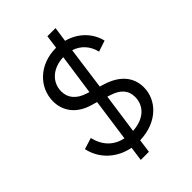

<svg xmlns="http://www.w3.org/2000/svg" viewBox="-268 -964 1182 1182"><g transform="rotate(-45 323.5 -372.5)"><path d="M240 100H311L323 12C479 7 570 -93 570 -203C570 -290 516 -356 410 -389L381 -398L419 -676C476 -658 515 -615 530 -553L602 -577C584 -655 522 -724 429 -748L443 -845H372L360 -757H357C213 -757 113 -657 113 -537C113 -452 164 -384 258 -355L302 -342L263 -65C188 -81 137 -131 118 -213L44 -190C66 -87 147 -13 253 7ZM192 -544C192 -625 257 -682 350 -685L312 -419L296 -424C224 -446 192 -490 192 -544ZM333 -60 370 -321 388 -315C454 -295 490 -258 490 -199C490 -124 435 -66 333 -60Z"/></g></svg>

Font: Mluvka
Style: Italic
Weight: 400
Italic angle: -8°
Designer: Modified by Jiří Krblich, Original typeface by Gumpita Rahayu
Foundry: Gumpita Rahayu & Jiří Krblich
Version: Version 2.000;Glyphs 3.1.1 (3134)